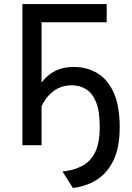

<svg xmlns="http://www.w3.org/2000/svg" viewBox="-20 -720 656 952"><path d="M341.5 212 290 130.5Q346.5 124.5 388 102.5Q429.5 80.5 452 34.2Q474.5 -12 474.5 -91Q474.5 -169.5 456 -214.5Q437.5 -259.5 406.2 -278.2Q375 -297 336 -297Q282.5 -297 243 -266.5Q203.5 -236 180.5 -180.5L136.5 -200.5Q149.5 -254 176.2 -296.5Q203 -339 245 -363.5Q287 -388 346 -388Q411 -388 462.2 -357.5Q513.5 -327 543.5 -261.2Q573.5 -195.5 573.5 -89.5Q573.5 13 541.8 77Q510 141 457.2 173Q404.5 205 341.5 212ZM91 0V-700H509V-609.5H186V0Z"/></svg>

Font: Overpass Mono Medium
Style: Regular
Weight: 500
Monospace: yes
Designer: Delve Withrington, Dave Bailey
Foundry: Delve Fonts LLC
Version: Version 4.000